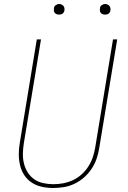

<svg xmlns="http://www.w3.org/2000/svg" viewBox="-20 -932 640 960"><path d="M246 8Q217 8 189.5 2Q162 -4 139.5 -18.5Q117 -33 102 -55.5Q87 -78 80.5 -105Q74 -132 74 -160.5Q74 -189 79 -218L164 -735H185L99 -215Q95 -189 94.5 -163.5Q94 -138 100 -114Q106 -90 119 -69.5Q132 -49 151.5 -35.5Q171 -22 196 -16.5Q221 -11 247 -11Q271 -11 295.5 -15.5Q320 -20 344 -31Q368 -42 388 -60Q408 -78 422 -100Q436 -122 444 -146Q452 -170 456 -194L545 -735H566L476 -191Q472 -165 463 -138.5Q454 -112 438 -88Q422 -64 400.5 -45Q379 -26 353 -13.5Q327 -1 299.5 3.5Q272 8 246 8ZM505 -859Q499 -859 493.5 -861Q488 -863 484 -867.5Q480 -872 479.5 -878.5Q479 -885 480 -891Q480 -896 482.5 -900Q485 -904 489 -906.5Q493 -909 497 -910.5Q501 -912 506 -912Q512 -912 517.5 -909.5Q523 -907 527 -902.5Q531 -898 532 -891.5Q533 -885 532 -879Q531 -874 528.5 -870Q526 -866 522.5 -863.5Q519 -861 514.5 -860Q510 -859 505 -859ZM275 -859Q269 -859 263.5 -861Q258 -863 254 -867.5Q250 -872 249.5 -878.5Q249 -885 250 -891Q250 -896 252.5 -900Q255 -904 259 -906.5Q263 -909 267 -910.5Q271 -912 276 -912Q282 -912 287.5 -909.5Q293 -907 297 -902.5Q301 -898 302 -891.5Q303 -885 302 -879Q301 -874 298.5 -870Q296 -866 292.5 -863.5Q289 -861 284.5 -860Q280 -859 275 -859Z"/></svg>

Font: Iosevka Aile Thin
Style: Italic
Weight: 100
Italic angle: -9°
Designer: Belleve Invis
Foundry: Belleve Invis
Version: Version 31.1.0; ttfautohint (v1.8.4)